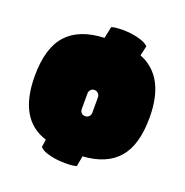

<svg xmlns="http://www.w3.org/2000/svg" viewBox="-131 -789 944 979"><g transform="rotate(20 340.5 -299.5)"><path d="M652 -295Q652 -146 588.5 -73.5Q525 -1 398 7L388 63Q372 70 327 70Q282 70 245.5 61Q209 52 198 42L187 33L193 -9Q29 -60 29 -295Q29 -448 96 -521Q163 -594 297 -599L310 -662Q327 -669 371.5 -669Q416 -669 452.5 -659.5Q489 -650 500 -641L512 -632L500 -578Q652 -518 652 -295ZM312 -303V-219Q312 -206 319.5 -198Q327 -190 339.5 -190Q352 -190 360.5 -198Q369 -206 369 -219V-303Q369 -315 360.5 -323.5Q352 -332 340 -332Q328 -332 320 -323.5Q312 -315 312 -303Z"/></g></svg>

Font: Erica One
Style: Regular
Weight: 400
Designer: Miguel Hernandez
Foundry: Miguel Hernandez
Version: Version 1.003